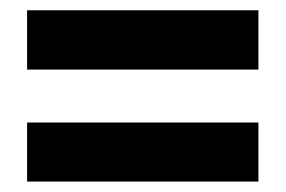

<svg xmlns="http://www.w3.org/2000/svg" viewBox="-20 -512 551 370"><path d="M32.2 -492.2H478V-377.9H32.2ZM32.2 -275.9H478V-162.1H32.2Z"/></svg>

Font: Argentum Sans
Style: Bold
Weight: 700
Designer: Julieta Ulanovsky (Modified by Cristiano Sobral)
Foundry: Julieta Ulanovsky
Version: Version 1.000; ttfautohint (v1.5.65-e2d9)